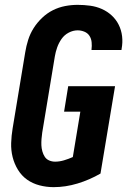

<svg xmlns="http://www.w3.org/2000/svg" viewBox="-20 -763 540 791"><path d="M201 8Q171 8 142.5 0.5Q114 -7 91.5 -23Q69 -39 54 -63.5Q39 -88 32 -116Q25 -144 26 -174Q27 -204 32 -234L84 -548Q88 -573 96 -598.5Q104 -624 118.5 -647Q133 -670 153.5 -689.5Q174 -709 198 -721Q222 -733 248 -738Q274 -743 300 -743Q326 -743 351.5 -739.5Q377 -736 399.5 -726Q422 -716 440 -699.5Q458 -683 469 -661Q480 -639 483 -613.5Q486 -588 481 -562Q481 -561 481 -560Q481 -559 480 -557H357Q357 -558 357 -558.5Q357 -559 357 -559Q359 -574 357.5 -589Q356 -604 348.5 -615.5Q341 -627 327.5 -632.5Q314 -638 300 -638Q281 -638 263 -628.5Q245 -619 233.5 -602.5Q222 -586 215.5 -567.5Q209 -549 206 -531L154 -217Q152 -204 151 -190.5Q150 -177 150.5 -164.5Q151 -152 154.5 -139.5Q158 -127 164.5 -117Q171 -107 182.5 -102Q194 -97 207 -97Q225 -97 243.5 -102.5Q262 -108 280 -116L311 -303H244L261 -408H454L394 -48Q349 -22 299.5 -7Q250 8 201 8Z"/></svg>

Font: Iosevka SS04 Extrabold
Style: Italic
Weight: 800
Italic angle: -9°
Monospace: yes
Designer: Belleve Invis
Foundry: Belleve Invis
Version: Version 19.0.0; ttfautohint (v1.8.4)